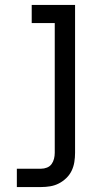

<svg xmlns="http://www.w3.org/2000/svg" viewBox="-20 -540 440 775"><path d="M48 215V141H146Q158 141 169.5 136.5Q181 132 188 122.5Q195 113 198 101Q201 89 201 77V-447H108V-520H283V77Q283 96 280 114.5Q277 133 269 149.5Q261 166 247.5 179Q234 192 217.5 200.5Q201 209 182.5 212Q164 215 146 215Z"/></svg>

Font: Iosevka Etoile
Style: Regular
Weight: 400
Designer: Belleve Invis
Foundry: Belleve Invis
Version: Version 33.2.4